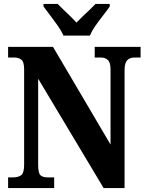

<svg xmlns="http://www.w3.org/2000/svg" viewBox="-20 -951 741 971"><path d="M21 0V-54H47Q72 -54 87 -65Q102 -76 102 -118V-600Q102 -639 87.5 -649.5Q73 -660 54 -660H21V-714H248L539 -220V-600Q539 -635 525.5 -647.5Q512 -660 492 -660H459V-714H691V-660H658Q637 -660 623.5 -646.5Q610 -633 610 -596V0H504L173 -553V-118Q173 -76 184.5 -65Q196 -54 220 -54H254V0ZM301 -771Q291 -794 272.5 -820.5Q254 -847 234 -873Q214 -899 200 -918V-931H272Q283 -919 300.5 -902.5Q318 -886 336 -868.5Q354 -851 367 -837Q380 -851 398.5 -868.5Q417 -886 434.5 -902.5Q452 -919 463 -931H535V-918Q522 -899 501.5 -873Q481 -847 462.5 -820.5Q444 -794 435 -771Z"/></svg>

Font: Noto Serif Lao Condensed ExtraBold
Style: Regular
Weight: 800
Width: 3
Designer: Monotype Design Team
Foundry: Monotype Imaging Inc.
Version: Version 2.003; ttfautohint (v1.8.4.7-5d5b)